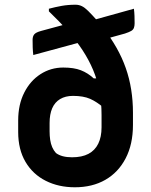

<svg xmlns="http://www.w3.org/2000/svg" viewBox="-20 -781 640 813"><path d="M547 -744Q549 -729 549.5 -713Q550 -697 550 -682Q550 -671 547 -663Q544 -655 535.5 -650Q527 -645 509 -639L415 -613Q402 -610 389 -610Q376 -610 363 -610Q350 -610 335 -606L121 -548Q119 -564 118.5 -580Q118 -596 118 -612Q118 -627 125 -635.5Q132 -644 154 -650L276 -683Q296 -688 309.5 -688.5Q323 -689 335 -688.5Q347 -688 360 -692ZM248 -495Q293 -495 322.5 -483.5Q352 -472 377 -449H420V-324Q390 -350 361.5 -362.5Q333 -375 289 -375Q257 -375 234.5 -361.5Q212 -348 201 -322.5Q190 -297 190 -260V-225Q190 -206 192.5 -189Q195 -172 201 -158Q207 -144 217 -133Q229 -124 246 -119.5Q263 -115 285 -115Q327 -115 354.5 -129.5Q382 -144 396 -172.5Q410 -201 410 -242V-294Q410 -348 401 -395.5Q392 -443 374 -485.5Q356 -528 329.5 -568.5Q303 -609 267.5 -649.5Q232 -690 187 -733V-744Q213 -751 240.5 -756Q268 -761 300 -761Q314 -761 326.5 -755Q339 -749 353 -735Q390 -698 420 -659Q450 -620 473.5 -578.5Q497 -537 512.5 -493Q528 -449 535.5 -401.5Q543 -354 543 -304V-252Q543 -170 512 -110.5Q481 -51 426 -19.5Q371 12 297 12Q228 12 173.5 -15.5Q119 -43 88 -95.5Q57 -148 57 -222V-271Q57 -338 82.5 -388.5Q108 -439 151.5 -467Q195 -495 248 -495Z"/></svg>

Font: Rec Mono Semicasual
Style: Bold
Weight: 700
Version: Version 1.085; ttfautohint (v1.8.4.7-5d5b)